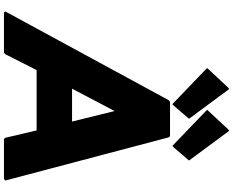

<svg xmlns="http://www.w3.org/2000/svg" viewBox="-124 -1047 1178 970"><g transform="rotate(90 465.0 -562.0)"><path d="M791 -928 646 -1124 640 -1131 632 -1124 535 -1020 541 -1013 717 -844 725 -851ZM580 -928 435 -1124 429 -1131 421 -1124 324 -1020 330 -1013 506 -844 514 -851ZM674 -825 668 -832H494L486 -825L38 0L44 7H246L254 0L334 -158H639L676 0L682 7H884L892 0ZM594 -337H428L541 -552Z"/></g></svg>

Font: Hussar Woodtype
Style: BlkObl
Weight: 900
Foundry: Cannot Into Space Fonts
Version: Version 1.07